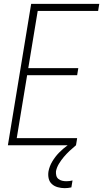

<svg xmlns="http://www.w3.org/2000/svg" viewBox="-20 -755 540 998"><path d="M21 0 142 -735H496L490 -698H176L127 -401H387L381 -364H121L67 -37H381L375 0ZM316 223Q298 223 280 218Q262 213 249.5 201.5Q237 190 233 172.5Q229 155 232 136Q237 109 252 84Q267 59 287 38.5Q307 18 330.5 1Q354 -16 380 -30L375 0Q358 14 342 29Q326 44 312 60.5Q298 77 286.5 96Q275 115 271 135Q270 146 272.5 157Q275 168 283.5 175Q292 182 303 184.5Q314 187 325 187Q333 187 341 186Q349 185 357 183L351 219Q342 221 333.5 222Q325 223 316 223Z"/></svg>

Font: Iosevka Extralight Oblique
Style: Regular
Weight: 200
Italic angle: -9°
Monospace: yes
Designer: Belleve Invis
Foundry: Belleve Invis
Version: Version 32.5.0; ttfautohint (v1.8.4)